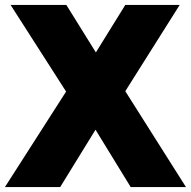

<svg xmlns="http://www.w3.org/2000/svg" viewBox="-48 -760 776 780"><path d="M-28 0 220.5 -388 -5 -740H221.5L341.5 -547L461 -740H682L461 -389.5L707.5 0H483L340 -233L196.5 0Z"/></svg>

Font: Encode Sans Semi Condensed Black
Style: Regular
Weight: 900
Width: 4
Designer: Multiple Designers
Foundry: Impallari Type
Version: Version 3.000; ttfautohint (v1.8.3) -l 8 -r 50 -G 200 -x 14 